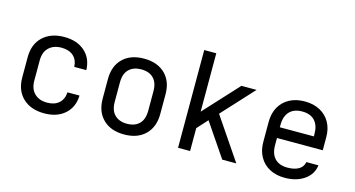

<svg xmlns="http://www.w3.org/2000/svg" viewBox="-79 -1052 2559 1385"><g transform="rotate(15 1200.0 -360.0)"><path d="M304 10Q204 10 144.5 -46Q85 -102 85 -200V-350Q85 -448 144.5 -504Q204 -560 304 -560Q399 -560 457 -509Q515 -458 518 -370H428Q425 -423 392.5 -451.5Q360 -480 304 -480Q245 -480 210 -446.5Q175 -413 175 -351V-200Q175 -138 210 -104Q245 -70 304 -70Q360 -70 392.5 -99Q425 -128 428 -180H518Q515 -92 457 -41Q399 10 304 10Z M900 8Q800 8 742.5 -48.5Q685 -105 685 -202V-348Q685 -446 742.5 -502Q800 -558 900 -558Q1000 -558 1057.5 -502Q1115 -446 1115 -349V-202Q1115 -105 1057.5 -48.5Q1000 8 900 8ZM900 -72Q959 -72 992 -105Q1025 -138 1025 -202V-348Q1025 -412 992 -445Q959 -478 900 -478Q842 -478 808.5 -445Q775 -412 775 -348V-202Q775 -138 808.5 -105Q842 -72 900 -72Z M1392 -294 1628 -550H1741L1524 -314L1737 0H1632L1463 -249L1392 -171V0H1302V-730H1392Z M2100 10Q2035 10 1986.5 -16Q1938 -42 1911.5 -89.5Q1885 -137 1885 -200V-350Q1885 -414 1911.5 -461Q1938 -508 1986.5 -534Q2035 -560 2100 -560Q2165 -560 2213.5 -534Q2262 -508 2288.5 -461Q2315 -414 2315 -350V-253H1973V-200Q1973 -135 2006 -100.5Q2039 -66 2100 -66Q2152 -66 2184 -84.5Q2216 -103 2223 -140H2313Q2304 -71 2245.5 -30.5Q2187 10 2100 10ZM1973 -333H2227V-350Q2227 -415 2194.5 -450Q2162 -485 2100 -485Q2039 -485 2006 -450Q1973 -415 1973 -350Z"/></g></svg>

Font: Tiny
Style: Regular
Weight: 400
Designer: Philipp Nurullin, Konstantin Bulenkov
Foundry: JetBrains
Version: Version 2.251; ttfautohint (v1.8.4.7-5d5b)